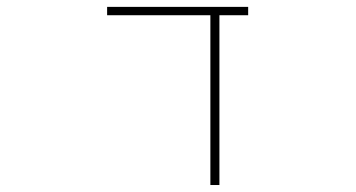

<svg xmlns="http://www.w3.org/2000/svg" viewBox="-20 -564 1040 561"><path d="M594.7 -23.4V-519.5H293V-543.9H705.1V-519.5H621.1V-23.4Z"/></svg>

Font: Mgen+ 1m thin
Style: Regular
Weight: 100
Designer: [Source Han Sans]
Ryoko NISHIZUKA  (kana & ideographs); Paul D. Hunt (Latin, Greek & Cyrillic); Wenlong ZHANG  (bopomofo
Version: Version 1.059.20150602